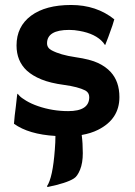

<svg xmlns="http://www.w3.org/2000/svg" viewBox="-20 -540 541 771"><path d="M202.6 5.9Q95.2 -0.5 36.1 -43Q37.1 -57.6 39.1 -76.2L43.5 -111.3Q47.4 -146 48.3 -154.5Q49.3 -163.1 49.8 -163.8Q50.3 -164.6 57.6 -156Q64.9 -147.5 85.4 -135.3Q106 -123 132.8 -113.8Q190.9 -93.8 253.9 -93.8Q338.4 -93.8 338.4 -149.9Q338.4 -168 322.3 -176.8Q293.5 -191.4 237.5 -199Q181.6 -206.5 146 -221.2Q110.4 -235.8 87.9 -256.3Q46.4 -294.9 46.4 -357.4Q46.4 -433.6 105 -477.1Q163.1 -520 265.6 -520Q367.2 -520 439 -462.4Q435.5 -449.7 431.6 -438Q420.4 -405.8 415 -391.6L403.8 -362.8Q402.8 -358.9 402.3 -358.9Q401.4 -358.9 394.5 -369.1Q363.8 -404.8 298.8 -416Q278.8 -419.9 257.8 -419.9Q168.9 -419.9 168.9 -366.2Q168.9 -347.7 187.5 -337.9Q222.2 -319.3 282.5 -310.5Q342.8 -301.8 374 -286.9Q405.3 -272 424.3 -251Q459.5 -212.9 459.5 -149.9Q459.5 -61.5 373.5 -18.6Q345.2 -4.4 308.1 2Q312.5 35.2 312.5 75Q312.5 114.7 301.5 141.6Q290.5 168.5 276.4 176.8Q247.6 195.3 171.4 210.9L168.5 208Q191.9 173.8 200.2 60.5Q202.6 30.8 202.6 5.9Z"/></svg>

Font: HammersmithOne
Style: Regular
Weight: 400
Designer: Nicole Fally
Foundry: Nicole Fally
Version: Version 1.003